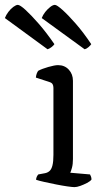

<svg xmlns="http://www.w3.org/2000/svg" viewBox="-103 -767 425 787"><path d="M202 0Q194 0 173 -3Q152 -6 127 -11Q102 -16 79.5 -21Q57 -26 45 -30Q45 -37 48 -43Q51 -49 54 -52L81 -57Q92 -59 100 -66Q108 -73 112 -89Q116 -105 116 -132V-407Q116 -416 112.5 -422Q109 -428 99 -431L44 -449Q45 -459 48 -466.5Q51 -474 54 -477Q69 -485 95 -492.5Q121 -500 135 -500Q162 -500 179 -481.5Q196 -463 196 -436V-115Q196 -94 192 -79.5Q188 -65 185 -59L266 -52Q268 -48 270 -43Q272 -38 272 -31Q267 -24 253.5 -17Q240 -10 226 -5Q212 0 202 0ZM92 -565 -83 -693Q-78 -706 -68.5 -718.5Q-59 -731 -48 -739Q-37 -747 -30 -747Q-21 -747 1.5 -726.5Q24 -706 55.5 -670Q87 -634 120 -586Q117 -581 109 -574.5Q101 -568 92 -565ZM244 -565 68 -693Q73 -706 82.5 -718Q92 -730 103 -738.5Q114 -747 122 -747Q130 -747 153 -726.5Q176 -706 207.5 -670Q239 -634 271 -586Q268 -581 260 -574Q252 -567 244 -565Z"/></svg>

Font: Texturina Medium 12pt Light
Style: Regular
Weight: 300
Version: Version 1.002